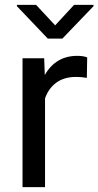

<svg xmlns="http://www.w3.org/2000/svg" viewBox="-20 -767 403 787"><path d="M72.3 0V-528.3H161.1L163.6 -459.5Q208.5 -538.1 296.9 -538.1Q321.8 -538.1 337.4 -531.7L335.9 -447.8Q314 -451.7 292 -451.7Q243.2 -451.7 211.2 -428.5Q179.2 -405.3 164.6 -363.8V0ZM49.3 -741.7V-747.1H127.9L206.1 -663.1L283.7 -747.1H363.3V-741.7L235.8 -608.9H175.8Z"/></svg>

Font: Bert Sans Medium
Style: Regular
Weight: 500
Designer: Christian Robertson, Adam Twardoch, & Cristiano Sobral
Foundry: Google
Version: Version 12.135;January 10, 2020;FontCreator 12.0.0.2547 64-b